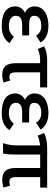

<svg xmlns="http://www.w3.org/2000/svg" viewBox="803 -1370 582 2228"><g transform="rotate(90 1094.0 -256.0)"><path d="M480 -76.2Q466.8 -55.2 448.7 -38.3Q430.7 -21.5 406.2 -9.5Q381.8 2.4 350.8 8.8Q319.8 15.1 280.8 15.1Q231.4 15.1 189.7 6.3Q147.9 -2.4 117.9 -21.5Q87.9 -40.5 71 -70.6Q54.2 -100.6 54.2 -143.1Q54.2 -163.6 60.5 -181.6Q66.9 -199.7 77.6 -214.1Q88.4 -228.5 102.1 -239Q115.7 -249.5 129.9 -254.9Q114.3 -260.7 100.3 -271Q86.4 -281.2 76.2 -295.2Q65.9 -309.1 60.1 -326.4Q54.2 -343.8 54.2 -363.8Q54.2 -407.7 73 -438.7Q91.8 -469.7 123 -489.3Q154.3 -508.8 194.8 -517.8Q235.4 -526.9 278.8 -526.9Q419.4 -526.9 473.1 -436L395 -383.8Q375.5 -412.6 349.1 -428.2Q322.8 -443.8 279.8 -443.8Q256.3 -443.8 235.4 -439.7Q214.4 -435.5 198.2 -426Q182.1 -416.5 172.6 -400.9Q163.1 -385.3 163.1 -362.8Q163.1 -342.8 171.1 -331.1Q179.2 -319.3 194.6 -313.2Q210 -307.1 232.2 -305.2Q254.4 -303.2 282.2 -303.2H391.1V-222.2H276.9Q215.3 -222.2 189.2 -204.1Q163.1 -186 163.1 -147Q163.1 -126 173.1 -110.8Q183.1 -95.7 199.5 -86.2Q215.8 -76.7 236.8 -72.3Q257.8 -67.9 279.8 -67.9Q323.7 -67.9 353.3 -81.8Q382.8 -95.7 404.8 -126Z M994.1 -430.2H819.3V-157.2Q819.3 -132.8 822.3 -116.9Q825.2 -101.1 831.5 -91.6Q837.9 -82 848.1 -78.1Q858.4 -74.2 873 -74.2Q883.8 -74.2 895 -76.2Q906.2 -78.1 915 -82L937 -5.9Q921.9 0 896.5 4.4Q871.1 8.8 845.2 8.8Q776.9 8.8 745.1 -28.8Q713.4 -66.4 713.4 -148.9V-430.2H671.4Q647.9 -430.2 628.4 -427.2Q608.9 -424.3 593.8 -419.9Q578.6 -415.5 567.1 -410.9Q555.7 -406.2 548.3 -402.8L517.1 -477.1Q529.3 -483.4 544.7 -489.7Q560.1 -496.1 579.6 -501Q599.1 -505.9 623 -509Q647 -512.2 676.3 -512.2H994.1Z M1490.2 -76.2Q1477.1 -55.2 1459 -38.3Q1440.9 -21.5 1416.5 -9.5Q1392.1 2.4 1361.1 8.8Q1330.1 15.1 1291 15.1Q1241.7 15.1 1200 6.3Q1158.2 -2.4 1128.2 -21.5Q1098.1 -40.5 1081.3 -70.6Q1064.5 -100.6 1064.5 -143.1Q1064.5 -163.6 1070.8 -181.6Q1077.1 -199.7 1087.9 -214.1Q1098.6 -228.5 1112.3 -239Q1126 -249.5 1140.1 -254.9Q1124.5 -260.7 1110.6 -271Q1096.7 -281.2 1086.4 -295.2Q1076.2 -309.1 1070.3 -326.4Q1064.5 -343.8 1064.5 -363.8Q1064.5 -407.7 1083.3 -438.7Q1102.1 -469.7 1133.3 -489.3Q1164.6 -508.8 1205.1 -517.8Q1245.6 -526.9 1289.1 -526.9Q1429.7 -526.9 1483.4 -436L1405.3 -383.8Q1385.7 -412.6 1359.4 -428.2Q1333 -443.8 1290 -443.8Q1266.6 -443.8 1245.6 -439.7Q1224.6 -435.5 1208.5 -426Q1192.4 -416.5 1182.9 -400.9Q1173.3 -385.3 1173.3 -362.8Q1173.3 -342.8 1181.4 -331.1Q1189.5 -319.3 1204.8 -313.2Q1220.2 -307.1 1242.4 -305.2Q1264.6 -303.2 1292.5 -303.2H1401.4V-222.2H1287.1Q1225.6 -222.2 1199.5 -204.1Q1173.3 -186 1173.3 -147Q1173.3 -126 1183.3 -110.8Q1193.4 -95.7 1209.7 -86.2Q1226.1 -76.7 1247.1 -72.3Q1268.1 -67.9 1290 -67.9Q1334 -67.9 1363.5 -81.8Q1393.1 -95.7 1415 -126Z M2156.2 -5.9Q2148.9 -3.4 2138.4 -0.7Q2127.9 2 2115.7 4.2Q2103.5 6.3 2090.1 7.6Q2076.7 8.8 2064 8.8Q1993.7 8.8 1961.4 -29.1Q1929.2 -66.9 1929.2 -149.9V-431.2H1772.9V-143.1Q1772.9 -97.7 1770.8 -62.7Q1768.6 -27.8 1760.3 0H1641.1Q1651.9 -32.2 1659.4 -71Q1667 -109.9 1667 -148.9V-430.2Q1655.3 -428.7 1640.1 -426.3Q1625 -423.8 1609.4 -420.4Q1593.8 -417 1579.1 -412.4Q1564.5 -407.7 1554.2 -401.9L1522.9 -477.1Q1535.2 -482.9 1552.2 -489.3Q1569.3 -495.6 1590.3 -500.7Q1611.3 -505.9 1635.5 -509Q1659.7 -512.2 1686 -512.2H2157.2V-431.2H2035.2V-158.2Q2035.2 -133.8 2038.1 -117.4Q2041 -101.1 2047.6 -91.6Q2054.2 -82 2064.7 -78.1Q2075.2 -74.2 2090.3 -74.2Q2100.6 -74.2 2112.8 -76.2Q2125 -78.1 2134.3 -82Z"/></g></svg>

Font: Lorenzo Sans Medium
Style: Regular
Weight: 500
Foundry: Intel Corporation
Version: Version 1.00; ttfautohint (v1.5)